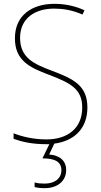

<svg xmlns="http://www.w3.org/2000/svg" viewBox="-20 -744 527 1004"><path d="M326 145C326 98 294 68 237 64L264 7C365 -6 437 -69 437 -182C437 -298 363 -332 249 -375C159 -409 85 -441 85 -546C85 -648 162 -699 263 -699C307 -699 357 -692 411 -668L422 -690C375 -712 321 -724 265 -724C147 -724 58 -664 58 -544C58 -427 135 -391 236 -353C346 -311 410 -280 410 -182C410 -71 331 -15 223 -15C156 -15 97 -29 51 -47V-18C96 -2 149 10 221 10C227 10 232 10 238 10L202 84C267 84 301 102 301 146C301 191 264 216 214 216C194 216 177 215 161 210V234C176 238 194 240 214 240C280 240 326 203 326 145Z"/></svg>

Font: Noto Sans Sinhala SemiCondensed Thin
Style: Regular
Weight: 100
Width: 4
Designer: Jelle Bosma - Monotype Design Team
Foundry: Monotype Imaging Inc.
Version: Version 2.006